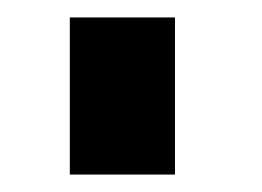

<svg xmlns="http://www.w3.org/2000/svg" viewBox="-20 -740 300 220"><path d="M180.5 -540H60V-720H180.5Z"/></svg>

Font: Vortex Mix
Style: Bold
Weight: 700
Designer: Mikhail Sharanda
Foundry: Mikhail Sharanda
Version: Version 4.504;Glyphs 3.1.2 (3151)